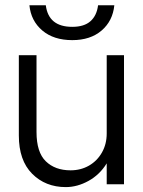

<svg xmlns="http://www.w3.org/2000/svg" viewBox="-20 -714 554 744"><path d="M423 -693.5Q417 -633 373.8 -595.8Q330.5 -558.5 260 -558.5Q188 -558.5 144 -595.8Q100 -633 94 -693.5H157.5Q168 -610 260 -610Q306 -610 330.5 -631.8Q355 -653.5 360 -693.5ZM121.5 -202.5Q121.5 -124 157.5 -89Q193.5 -54 253.5 -54Q293 -54 324.8 -72.2Q356.5 -90.5 375 -123Q393.5 -155.5 393.5 -197V-500H460.5V0H393.5V-81Q366.5 -37 323 -13Q279.5 11 235 11Q156 11 104.5 -40.8Q53 -92.5 53 -189V-500H121.5Z"/></svg>

Font: Overused Grotesk Book
Style: Regular
Weight: 375
Version: Version 0.004